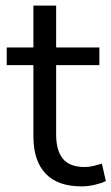

<svg xmlns="http://www.w3.org/2000/svg" viewBox="-20 -655 397 684"><path d="M271 9Q185 9 142 -37Q99 -83 99 -168V-423H4V-486H99V-635H180V-486H334V-423H180V-176Q180 -119 204 -89.5Q228 -60 282 -60Q298 -60 314 -64Q330 -68 343 -72L357 -10Q344 -3 319 3Q294 9 271 9Z"/></svg>

Font: Nunito Sans 12pt ExtraLight 12pt
Style: Regular
Weight: 400
Version: Version 3.101;gftools[0.9.27]